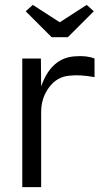

<svg xmlns="http://www.w3.org/2000/svg" viewBox="-20 -764 412 784"><path d="M71 0V-525H147L148 -411Q189 -528 286 -534Q334 -538 366 -525V-449Q307 -460 264 -455Q213 -451 180.5 -407.5Q148 -364 148 -306V0ZM85 -718 114 -744 224 -673 334 -744 363 -718 257 -612H191Z"/></svg>

Font: Easer Grotesk Light
Style: Regular
Weight: 300
Designer: Boardeaser, Bonnie Shaver-Troup, Thomas Jockin
Foundry: Lexend
Version: Version 1.008;Glyphs 3.1.2 (3151)